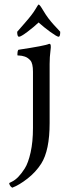

<svg xmlns="http://www.w3.org/2000/svg" viewBox="-20 -622 298 867"><path d="M252 -478.5Q252 -456.1 244.6 -456.1Q237.3 -456.1 207 -478Q176.8 -500 154.3 -520.5Q132.8 -500 103.5 -478Q74.2 -456.1 65.9 -456.1Q57.6 -456.1 57.6 -478.5Q60.5 -482.4 93.3 -519.5Q126 -556.6 139.2 -579.1Q152.3 -601.6 154.3 -601.6Q159.2 -601.6 173.3 -577.6Q187.5 -553.7 198.7 -539.1Q210 -524.4 223.1 -509.8Q236.3 -495.1 244.1 -487.3Q252 -479.5 252 -478.5ZM128.9 -297.9Q128.9 -335.9 117.2 -349.1Q105.5 -362.3 91.3 -366.7Q77.1 -371.1 67.9 -371.1Q58.6 -371.1 58.6 -373Q58.6 -396.5 64.5 -397.5Q184.6 -415.5 201.2 -423.8H204.1Q212.4 -423.8 208 -394Q204.1 -364.3 204.1 -333V-66.4Q204.1 57.6 166 117.2Q141.6 155.3 104 184.6Q66.4 213.9 35.2 225.6Q27.3 220.7 23.9 213.4Q20.5 206.1 22.5 204.1L34.2 198.2Q63 184.1 91.8 138.7Q107.4 114.3 118.2 66.4Q128.9 18.6 128.9 -43.9Z"/></svg>

Font: CrimsonText-Roman
Style: Roman
Weight: 400
Version: Version 0.13